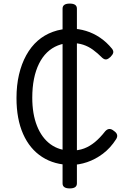

<svg xmlns="http://www.w3.org/2000/svg" viewBox="-20 -901 748 1071"><path d="M377 19Q284 19 215 -25.5Q146 -70 109 -153.5Q72 -237 72 -354Q72 -425 86 -485Q100 -545 126.5 -593Q153 -641 190 -673.5Q227 -706 275 -723.5Q323 -741 379 -741Q419 -741 460 -728.5Q501 -716 538 -691Q575 -666 605 -629Q614 -617 611.5 -606.5Q609 -596 596 -583Q583 -571 573 -569.5Q563 -568 551 -578Q524 -605 498.5 -623.5Q473 -642 444 -651.5Q415 -661 377 -661Q337 -661 303 -647.5Q269 -634 242.5 -608.5Q216 -583 197.5 -545.5Q179 -508 169.5 -460.5Q160 -413 160 -356Q160 -265 186.5 -198.5Q213 -132 261.5 -96.5Q310 -61 377 -61Q418 -61 449.5 -73Q481 -85 509.5 -108.5Q538 -132 567 -169Q578 -181 590 -181.5Q602 -182 615 -171Q630 -161 633 -149.5Q636 -138 628 -125Q596 -75 554 -43.5Q512 -12 466 3.5Q420 19 377 19ZM369 150Q329 150 329 122V-853Q329 -881 369 -881Q409 -881 409 -853V122Q409 150 369 150Z"/></svg>

Font: Playwrite VN
Style: Regular
Weight: 400
Designer: Veronika Burian, José Scaglione
Foundry: TypeTogether
Version: Version 1.002